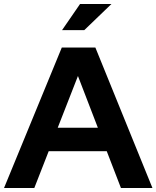

<svg xmlns="http://www.w3.org/2000/svg" viewBox="-24 -937 780 957"><path d="M-3.9 0 284 -700H451.4L735.8 0H578.8L508 -183.5H218.8L147 0ZM263.7 -300.3H463.8L364.5 -558.2ZM285.3 -786.8 375 -917.1H531.5L396.1 -786.8Z"/></svg>

Font: Red Hat Display VF
Style: Regular
Weight: 300
Designer: Pentagram, MCKL
Foundry: Pentagram, MCKL
Version: Version 1.023